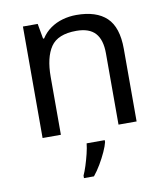

<svg xmlns="http://www.w3.org/2000/svg" viewBox="-85 -617 788 909"><g transform="rotate(-10 309.0 -162.5)"><path d="M343 -546Q439 -546 488 -499.5Q537 -453 537 -349V0H450V-343Q450 -408 421 -440Q392 -472 330 -472Q241 -472 207 -422Q173 -372 173 -278V0H85V-536H156L169 -463H174Q192 -491 218.5 -509.5Q245 -528 277 -537Q309 -546 343 -546ZM373 70Q369 88 356.5 115.5Q344 143 327.5 171Q311 199 293 221H245V209Q253 192 261.5 165.5Q270 139 277 110.5Q284 82 286 61H373Z"/></g></svg>

Font: Noto Sans Ambassadori
Style: Regular
Weight: 400
Designer: Monotype Design Team
Foundry: Monotype Imaging Inc.
Version: Version 2.013